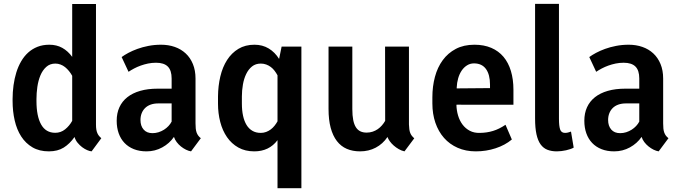

<svg xmlns="http://www.w3.org/2000/svg" viewBox="-20 -782 3562 1005"><path d="M170.9 -253.4Q170.9 -173.8 195.3 -130.4Q219.7 -86.9 269 -86.9Q298.3 -86.9 320.8 -105Q343.3 -123 357.9 -149.4V-385.3Q350.6 -398.4 341.1 -410.2Q331.5 -421.9 320.6 -430.7Q309.6 -439.5 296.6 -444.3Q283.7 -449.2 270 -449.2Q241.2 -449.2 221.9 -431.6Q202.6 -414.1 191.4 -387Q180.2 -359.9 175.5 -327.1Q170.9 -294.4 170.9 -263.7ZM45.9 -263.7Q45.9 -300.3 50.8 -335.7Q55.7 -371.1 65.4 -402.6Q75.2 -434.1 90.6 -460.7Q106 -487.3 127.2 -506.6Q148.4 -525.9 176 -536.9Q203.6 -547.9 238.3 -547.9Q276.4 -547.9 305.9 -531.5Q335.4 -515.1 357.9 -484.4V-761.2H482.4V-130.4Q482.4 -115.2 484.1 -104.5Q485.8 -93.8 489.3 -85.7Q492.7 -77.6 497.8 -71.3Q502.9 -64.9 510.3 -58.6L459.5 10.3Q449.2 9.3 436 3.7Q422.9 -2 409.9 -11.7Q397 -21.5 386 -34.9Q375 -48.3 370.1 -64.9Q345.2 -29.3 313.5 -9.5Q281.7 10.3 235.8 10.3Q186 10.3 150.1 -10.7Q114.3 -31.7 91.1 -67.6Q67.9 -103.5 56.9 -151.6Q45.9 -199.7 45.9 -253.4Z M778.3 -85Q794.4 -85 809.8 -89.8Q825.2 -94.7 838.4 -103Q851.6 -111.3 861.8 -122.3Q872.1 -133.3 878.4 -145.5V-240.7H809.1Q786.1 -240.7 768.6 -234.4Q751 -228 739.3 -216.3Q727.5 -204.6 721.4 -188.7Q715.3 -172.9 715.3 -153.8Q715.3 -123 731.7 -104Q748 -85 778.3 -85ZM1031.2 -58.6 980 10.3Q967.3 8.3 953.4 1.5Q939.5 -5.4 927 -15.4Q914.6 -25.4 904.8 -38.3Q895 -51.3 890.6 -65.4Q867.2 -31.2 829.3 -10.5Q791.5 10.3 747.1 10.3Q710 10.3 680.9 -1.2Q651.9 -12.7 631.8 -33.7Q611.8 -54.7 601.3 -84.2Q590.8 -113.8 590.8 -149.9Q590.8 -189.5 605 -220.5Q619.1 -251.5 646.5 -273.2Q673.8 -294.9 713.9 -306.4Q753.9 -317.9 805.7 -317.9H878.4V-371.1Q878.4 -413.6 858.4 -433.6Q838.4 -453.6 796.9 -453.6Q775.4 -453.6 755.1 -449.5Q734.9 -445.3 716.6 -438.7Q698.2 -432.1 682.1 -423.6Q666 -415 652.8 -406.2L616.7 -483.4Q631.3 -494.1 652.3 -505.4Q673.3 -516.6 699.5 -526.1Q725.6 -535.6 756.8 -541.7Q788.1 -547.9 823.2 -547.9Q861.8 -547.9 894.8 -536.4Q927.7 -524.9 951.9 -502.4Q976.1 -480 989.7 -446.8Q1003.4 -413.6 1003.4 -370.6V-136.2Q1003.4 -120.6 1004.6 -109.1Q1005.9 -97.7 1009 -88.6Q1012.2 -79.6 1017.6 -72.3Q1022.9 -64.9 1031.2 -58.6Z M1246.1 -277.3V-239.7Q1246.1 -204.6 1252.2 -176.3Q1258.3 -147.9 1270.5 -127.9Q1282.7 -107.9 1301.3 -97.2Q1319.8 -86.4 1344.7 -86.4Q1359.9 -86.4 1373 -91.3Q1386.2 -96.2 1397.2 -104.5Q1408.2 -112.8 1417 -123.8Q1425.8 -134.8 1432.6 -147V-387.7Q1425.8 -400.4 1417.2 -411.6Q1408.7 -422.9 1397.7 -431.2Q1386.7 -439.5 1373.5 -444.3Q1360.4 -449.2 1345.2 -449.2Q1317.9 -449.2 1299.1 -434.1Q1280.3 -418.9 1268.6 -394.5Q1256.8 -370.1 1251.5 -339.4Q1246.1 -308.6 1246.1 -277.3ZM1121.1 -239.7V-277.3Q1121.6 -332.5 1133.3 -381.8Q1145 -431.2 1168.7 -468Q1192.4 -504.9 1228 -526.4Q1263.7 -547.9 1312 -547.9Q1354 -547.9 1386.5 -528.3Q1418.9 -508.8 1440.9 -473.6L1454.1 -538.1H1557.6V203.1H1432.6V-48.3Q1388.7 10.3 1311 10.3Q1263.2 10.3 1227.5 -9.8Q1191.9 -29.8 1168.2 -64.2Q1144.5 -98.6 1132.8 -143.8Q1121.1 -189 1121.1 -239.7Z M2008.3 -64.9Q1983.4 -28.3 1946.5 -9Q1909.7 10.3 1864.7 10.3Q1825.7 10.3 1795.2 -2.9Q1764.6 -16.1 1743.4 -43.7Q1722.2 -71.3 1710.9 -113Q1699.7 -154.8 1699.7 -211.9V-538.1H1824.2V-210.9Q1824.2 -177.2 1828.9 -153.8Q1833.5 -130.4 1843 -115.7Q1852.5 -101.1 1866.5 -94.5Q1880.4 -87.9 1898.9 -87.9Q1916 -87.9 1930.7 -92.8Q1945.3 -97.7 1957.3 -106Q1969.2 -114.3 1979 -125.5Q1988.8 -136.7 1996.1 -149.4L1995.6 -538.1H2120.6V-130.4Q2121.1 -115.7 2122.6 -105.2Q2124 -94.7 2127.2 -86.4Q2130.4 -78.1 2135.5 -71.5Q2140.6 -64.9 2148.4 -58.1L2097.2 10.3Q2081.5 6.8 2067.1 -1.5Q2052.7 -9.8 2040.8 -20.3Q2028.8 -30.8 2020.3 -42.7Q2011.7 -54.7 2008.3 -64.9Z M2470.7 10.3Q2418 10.3 2375.7 -8.3Q2333.5 -26.9 2304.2 -60.1Q2274.9 -93.3 2259 -139.4Q2243.2 -185.5 2243.2 -240.7V-272.5Q2243.2 -329.6 2256.6 -379.6Q2270 -429.7 2297.4 -467Q2324.7 -504.4 2366 -526.1Q2407.2 -547.9 2463.4 -547.9Q2513.2 -547.9 2551.5 -531.5Q2589.8 -515.1 2615.5 -484.6Q2641.1 -454.1 2654.3 -410.4Q2667.5 -366.7 2667.5 -312V-233.9H2397.9Q2390.6 -233.9 2383.5 -234.1Q2376.5 -234.4 2369.1 -233.9Q2369.6 -204.6 2377.7 -177.5Q2385.7 -150.4 2401.1 -129.9Q2416.5 -109.4 2439.2 -97.4Q2461.9 -85.4 2492.2 -86.4Q2528.8 -86.9 2560.8 -96.7Q2592.8 -106.4 2626 -128.9L2659.2 -51.8Q2623.5 -22 2574.2 -5.9Q2524.9 10.3 2470.7 10.3ZM2460.9 -450.2Q2440.9 -450.2 2424.6 -439.9Q2408.2 -429.7 2396.5 -412.4Q2384.8 -395 2378.2 -372.1Q2371.6 -349.1 2370.6 -323.7V-319.3L2544.9 -320.8V-338.9Q2544.9 -391.6 2523.7 -420.9Q2502.4 -450.2 2460.9 -450.2Z M2780.8 -761.7H2905.8V-160.2Q2905.8 -122.6 2911.9 -104.5Q2918 -86.4 2937.5 -86.4Q2946.8 -86.4 2954.3 -88.6Q2961.9 -90.8 2968.8 -93.3L2982.9 -9.3Q2976.1 -5.4 2965.6 -1.7Q2955.1 2 2943.1 4.6Q2931.2 7.3 2918.5 8.8Q2905.8 10.3 2894.5 10.3Q2866.7 10.3 2845.5 2Q2824.2 -6.3 2809.8 -26.1Q2795.4 -45.9 2788.1 -79.1Q2780.8 -112.3 2780.8 -162.1Z M3226.1 -85Q3242.2 -85 3257.6 -89.8Q3272.9 -94.7 3286.1 -103Q3299.3 -111.3 3309.6 -122.3Q3319.8 -133.3 3326.2 -145.5V-240.7H3256.8Q3233.9 -240.7 3216.3 -234.4Q3198.7 -228 3187 -216.3Q3175.3 -204.6 3169.2 -188.7Q3163.1 -172.9 3163.1 -153.8Q3163.1 -123 3179.4 -104Q3195.8 -85 3226.1 -85ZM3479 -58.6 3427.7 10.3Q3415 8.3 3401.1 1.5Q3387.2 -5.4 3374.8 -15.4Q3362.3 -25.4 3352.5 -38.3Q3342.8 -51.3 3338.4 -65.4Q3314.9 -31.2 3277.1 -10.5Q3239.3 10.3 3194.8 10.3Q3157.7 10.3 3128.7 -1.2Q3099.6 -12.7 3079.6 -33.7Q3059.6 -54.7 3049.1 -84.2Q3038.6 -113.8 3038.6 -149.9Q3038.6 -189.5 3052.7 -220.5Q3066.9 -251.5 3094.2 -273.2Q3121.6 -294.9 3161.6 -306.4Q3201.7 -317.9 3253.4 -317.9H3326.2V-371.1Q3326.2 -413.6 3306.2 -433.6Q3286.1 -453.6 3244.6 -453.6Q3223.1 -453.6 3202.9 -449.5Q3182.6 -445.3 3164.3 -438.7Q3146 -432.1 3129.9 -423.6Q3113.8 -415 3100.6 -406.2L3064.5 -483.4Q3079.1 -494.1 3100.1 -505.4Q3121.1 -516.6 3147.2 -526.1Q3173.3 -535.6 3204.6 -541.7Q3235.8 -547.9 3271 -547.9Q3309.6 -547.9 3342.5 -536.4Q3375.5 -524.9 3399.7 -502.4Q3423.8 -480 3437.5 -446.8Q3451.2 -413.6 3451.2 -370.6V-136.2Q3451.2 -120.6 3452.4 -109.1Q3453.6 -97.7 3456.8 -88.6Q3460 -79.6 3465.3 -72.3Q3470.7 -64.9 3479 -58.6Z"/></svg>

Font: Ufes Sans SemiBold
Style: Regular
Weight: 600
Designer: Ricardo Esteves & Filipe Motta
Foundry: ProDesignUfes - Ricardo Esteves, Filipe Motta (This is a derivative work, based on Roboto family, by Christian Robertson
Version: Version 2.0